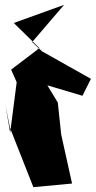

<svg xmlns="http://www.w3.org/2000/svg" viewBox="-20 -735 396 794"><path d="M222 -459 113 -561 245 -715C174 -689 103 -664 37 -640L143 -536L26 -447L49 -395L22 -186L3 -298L21 -207L118 39L278 24L233 -179L219 -311L176 -382L321 -339L356 -409L132 -535Z"/></svg>

Font: Asimov Silicon
Style: Regular
Weight: 400
Designer: Google
Version: Version 2.000980; 2014